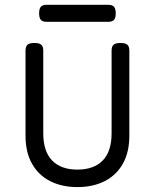

<svg xmlns="http://www.w3.org/2000/svg" viewBox="-20 -762 640 793"><path d="M458 -707Q458 -688 450.9 -679.9Q443.8 -671.9 427.2 -671.9H172.4Q155.8 -671.9 148.7 -679.9Q141.6 -688 141.6 -707Q141.6 -726.1 148.7 -734.1Q155.8 -742.2 172.4 -742.2H427.2Q443.8 -742.2 450.9 -734.1Q458 -726.1 458 -707ZM514.2 -552.7V-201.7Q514.2 -133.3 487.3 -85.7Q460.4 -38.1 412.1 -13.7Q363.8 10.7 299.8 10.7Q235.8 10.7 187.5 -13.7Q139.2 -38.1 112.3 -85.7Q85.4 -133.3 85.4 -201.7V-552.7Q85.4 -569.8 93.5 -577.1Q101.6 -584.5 121.6 -584.5H122.6Q142.6 -584.5 150.6 -577.1Q158.7 -569.8 158.7 -552.7V-211.4Q158.7 -136.7 195.3 -99.1Q231.9 -61.5 299.8 -61.5Q367.7 -61.5 404.3 -99.1Q440.9 -136.7 440.9 -211.4V-552.7Q440.9 -569.8 449 -577.1Q457 -584.5 477.1 -584.5H478Q498 -584.5 506.1 -577.1Q514.2 -569.8 514.2 -552.7Z"/></svg>

Font: Courier Prime Sans
Style: Regular
Weight: 400
Designer: Alan Dague-Greene
Foundry: Quote-Unquote Apps
Version: Version 3.020